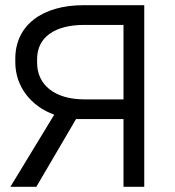

<svg xmlns="http://www.w3.org/2000/svg" viewBox="-20 -720 676 740"><path d="M20 0H120L273 -261H456V0H536V-700H302C143 -700 39 -623 39 -494V-480C39 -386 100 -310 189 -278ZM456 -337H305C191 -337 123 -393 123 -478V-492C123 -578 193 -624 305 -624H456Z"/></svg>

Font: Fixel Display Regular
Style: Regular
Weight: 400
Designer: AlfaBravo + MacPaw
Foundry: Kyrylo Tkachov, Marchela Mozhyna, Serhii Makarenko, Maria Weinstein, Zakhar Kryvoshyya
Version: Version 1.211